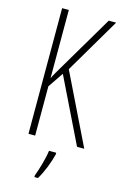

<svg xmlns="http://www.w3.org/2000/svg" viewBox="-139 -774 672 1054"><g transform="rotate(15 197.0 -246.5)"><path d="M394 0 199 -400 384 -714H342L170 -423C142 -376 123 -344 115 -326V-714H77V0H115V-280L174 -367L353 0ZM251 71V61H210C206 101 184 175 170 211V221H190C217 177 239 118 251 71Z"/></g></svg>

Font: Noto Sans Thai Looped ExtraCondensed ExtraLight
Style: Regular
Weight: 200
Width: 2
Designer: Sasikarn Vongin, Ben Mitchell
Foundry: The Fontpad Ltd
Version: Version 1.001